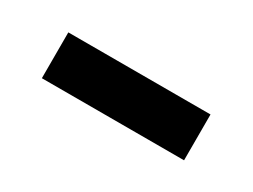

<svg xmlns="http://www.w3.org/2000/svg" viewBox="-25 -410 373 283"><g transform="rotate(30 161.0 -268.0)"><path d="M40 -229V-307H282V-229Z"/></g></svg>

Font: Noto Sans Tifinagh Ghat
Style: Regular
Weight: 400
Designer: JamraPatel
Foundry: JamraPatel LLC
Version: Version 2.006; ttfautohint (v1.8.4.7-5d5b)